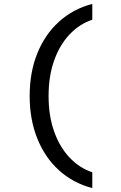

<svg xmlns="http://www.w3.org/2000/svg" viewBox="-20 -742 620 984"><path d="M453 222Q354 196 282 130.5Q210 65 171 -32.5Q132 -130 132 -250Q132 -371 171 -468Q210 -565 282 -630.5Q354 -696 453 -722V-641Q387 -619 336.5 -565.5Q286 -512 257.5 -432Q229 -352 229 -250Q229 -148 257.5 -68Q286 12 336.5 65.5Q387 119 453 141Z"/></svg>

Font: Sometype Mono
Style: Bold
Weight: 700
Monospace: yes
Designer: Ryoichi Tsunekawa
Foundry: Dharma Type
Version: Version 1.000; ttfautohint (v1.8.3)